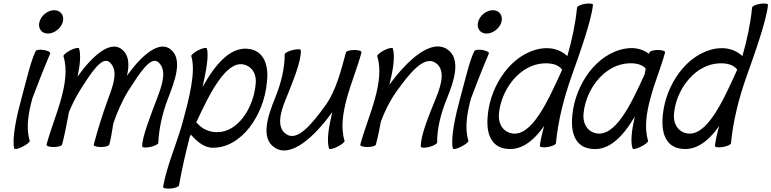

<svg xmlns="http://www.w3.org/2000/svg" viewBox="-20 -836 4460 1110"><path d="M343 -709C348 -727 345 -744 336 -757C327 -770 311 -777 293 -777C276 -777 257 -770 240 -757C224 -744 213 -727 208 -709C203 -691 206 -674 215 -662C224 -649 239 -642 257 -642C275 -642 294 -649 310 -662C326 -674 338 -691 343 -709ZM186 -540C159 -488 129 -358 104 -267C77 -168 48 -38 62 22C64 29 86 25 110 12C135 0 154 -16 152 -22C129 -96 144 -182 167 -267C184 -313 233 -440 270 -526C274 -534 257 -543 234 -547C211 -551 189 -548 186 -540Z M347 -511C370 -437 357 -351 334 -267C310 -178 273 -89 249 0C247 8 265 14 290 14C315 14 337 8 339 0C356 -63 366 -126 379 -189C396 -230 416 -270 440 -310C501 -406 570 -518 615 -475C665 -430 636 -346 607 -270C574 -180 546 -90 522 0C520 8 538 14 563 14C588 14 610 8 612 0C623 -41 628 -81 635 -122C657 -186 684 -249 721 -310C783 -406 851 -518 897 -475C946 -430 918 -346 889 -270C854 -177 801 -44 802 9C801 17 822 19 847 14C873 9 894 -2 895 -9C899 -93 918 -179 950 -263C991 -368 1036 -488 971 -547C904 -608 800 -519 714 -398C728 -459 727 -513 689 -547C622 -609 516 -516 428 -393C442 -456 449 -517 437 -556C435 -563 413 -558 388 -546C363 -533 345 -518 347 -511Z M1086 -511C1114 -420 1072 -263 1037 -133C1003 -7 945 118 923 244C921 252 941 256 966 254C991 252 1013 244 1015 236C1031 143 1053 49 1077 -45C1077 -46 1080 -52 1083 -58C1117 -20 1159 18 1209 18C1375 21 1507 -171 1523 -361C1534 -448 1512 -532 1432 -551C1321 -576 1230 -474 1151 -333C1173 -429 1188 -518 1176 -556C1174 -563 1152 -558 1127 -546C1102 -533 1084 -518 1086 -511ZM1234 -72C1187 -72 1147 -92 1122 -122C1120 -125 1117 -126 1114 -127C1196 -306 1290 -486 1389 -463C1440 -451 1465 -404 1458 -350C1446 -211 1354 -70 1234 -72Z M1972 -22C1949 -96 1962 -182 1985 -267C2009 -356 2046 -444 2070 -533C2072 -541 2054 -547 2029 -547C2004 -547 1982 -541 1980 -533C1952 -429 1922 -310 1861 -226C1787 -124 1700 -14 1634 -61C1578 -99 1600 -185 1632 -262C1670 -357 1723 -482 1719 -545C1719 -553 1699 -553 1673 -547C1647 -541 1626 -529 1626 -522C1626 -440 1605 -355 1571 -271C1526 -161 1487 -38 1566 16C1660 82 1798 -45 1901 -188C1882 -108 1867 -26 1882 22C1884 29 1906 25 1931 12C1956 0 1974 -16 1972 -22Z M2161 -511C2184 -437 2171 -351 2148 -267C2124 -178 2087 -89 2063 0C2061 8 2079 14 2104 14C2129 14 2151 8 2153 0C2165 -45 2174 -89 2182 -134C2205 -194 2233 -252 2272 -307C2346 -410 2432 -519 2499 -472C2555 -434 2533 -348 2501 -271C2463 -176 2410 -52 2413 12C2413 19 2434 20 2460 14C2486 7 2507 -4 2507 -12C2507 -93 2528 -179 2562 -262C2607 -372 2646 -495 2567 -550C2473 -615 2335 -488 2231 -346C2251 -425 2266 -507 2251 -556C2249 -563 2227 -558 2202 -546C2177 -533 2159 -518 2161 -511Z M2879 -709C2884 -727 2881 -744 2872 -757C2863 -770 2847 -777 2829 -777C2812 -777 2793 -770 2776 -757C2760 -744 2749 -727 2744 -709C2739 -691 2742 -674 2751 -662C2760 -649 2775 -642 2793 -642C2811 -642 2830 -649 2846 -662C2862 -674 2874 -691 2879 -709ZM2722 -540C2695 -488 2665 -358 2640 -267C2613 -168 2584 -38 2598 22C2600 29 2622 25 2646 12C2671 0 2690 -16 2688 -22C2665 -96 2680 -182 2703 -267C2720 -313 2769 -440 2806 -526C2810 -534 2793 -543 2770 -547C2747 -551 2725 -548 2722 -540Z M3316 -792C3307 -700 3287 -606 3260 -512C3222 -547 3169 -565 3107 -555C2938 -527 2817 -346 2800 -172C2790 -84 2809 2 2890 21C2984 43 3060 -15 3126 -108C3113 -62 3104 -21 3101 8C3101 15 3121 18 3146 14C3172 10 3193 0 3194 -8C3206 -136 3239 -267 3285 -397C3334 -534 3400 -721 3408 -808C3409 -815 3389 -818 3363 -814C3338 -810 3316 -800 3316 -792ZM2934 -66C2882 -79 2858 -128 2865 -183C2878 -312 2972 -445 3099 -467C3153 -475 3205 -468 3230 -433C3147 -250 3052 -38 2934 -66Z M3727 -22C3704 -96 3717 -182 3740 -267C3763 -356 3801 -444 3825 -533C3827 -541 3808 -547 3783 -547C3759 -547 3737 -541 3735 -533C3734 -531 3733 -528 3732 -525C3696 -552 3650 -564 3596 -555C3427 -527 3306 -346 3289 -172C3279 -84 3298 2 3379 21C3491 48 3576 -38 3650 -162C3634 -91 3623 -21 3637 22C3639 29 3661 25 3685 12C3710 0 3729 -16 3727 -22ZM3423 -66C3371 -79 3347 -128 3354 -183C3367 -312 3461 -445 3588 -467C3638 -475 3687 -469 3713 -440C3711 -429 3709 -418 3707 -407C3627 -230 3536 -40 3423 -66Z M4328 -792C4319 -700 4299 -606 4272 -512C4234 -547 4181 -565 4119 -555C3950 -527 3829 -346 3812 -172C3802 -84 3821 2 3902 21C3996 43 4072 -15 4138 -108C4125 -62 4116 -21 4113 8C4113 15 4133 18 4158 14C4184 10 4205 0 4206 -8C4218 -136 4251 -267 4297 -397C4346 -534 4412 -721 4420 -808C4421 -815 4401 -818 4375 -814C4350 -810 4328 -800 4328 -792ZM3946 -66C3894 -79 3870 -128 3877 -183C3890 -312 3984 -445 4111 -467C4165 -475 4217 -468 4242 -433C4159 -250 4064 -38 3946 -66Z"/></svg>

Font: Nupuram Condensed Oblique
Style: Regular
Weight: 400
Width: 3
Designer: Santhosh Thottingal (santhosh.thottingal@gmail.com)
Foundry: SMC
Version: Version 1.000